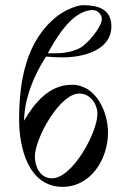

<svg xmlns="http://www.w3.org/2000/svg" viewBox="-20 -713 490 743"><path d="M357 -272C357 -201 261 -23 181 -23C135 -23 115 -68 115 -108C115 -176 210 -351 287 -351C329 -351 357 -311 357 -272ZM165 -507C198 -568 261 -674 339 -674C357 -674 374 -658 374 -640C374 -607 316 -540 287 -526C260 -513 230 -507 200 -507ZM411 -611C411 -678 359 -693 302 -693C272 -693 226 -669 202 -651C79 -555 54 -396 54 -249C54 -143 89 10 222 10C333 10 398 -99 398 -200C398 -281 351 -385 258 -385C170 -385 114 -315 73 -246C75 -334 111 -421 158 -494C180 -492 202 -491 224 -491C299 -491 411 -517 411 -611Z"/></svg>

Font: XITS
Style: Regular
Weight: 400
Designer: MicroPress Inc., with final additions and corrections provided by Coen Hoffman, Elsevier (retired)
Version: Version 1.302